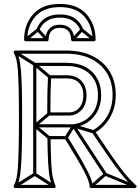

<svg xmlns="http://www.w3.org/2000/svg" viewBox="-20 -944 711 972"><path d="M148 -62H164V-307Q164 -307 164 -307Q164 -307 164 -307V-618Q164 -621 158.5 -615.5Q153 -610 156 -610H317Q317 -610 317 -610Q317 -610 317 -610Q391 -610 433.5 -570Q476 -530 476 -462Q476 -462 476 -462Q476 -462 476 -462Q476 -402 441.5 -362Q407 -322 351 -315Q351 -315 351.5 -315Q352 -315 352 -315H156V-299H352Q352 -299 352.5 -299Q353 -299 353 -299Q415 -307 453.5 -351.5Q492 -396 492 -462Q492 -462 492 -462Q492 -462 492 -462Q492 -536 445.5 -581Q399 -626 317 -626Q317 -626 317 -626Q317 -626 317 -626H156Q153 -626 150.5 -623.5Q148 -621 148 -618V-307Q148 -307 148 -307Q148 -307 148 -307ZM359 -311 345 -303 506 -58 520 -66ZM232 -361 222 -373 151 -313Q148 -311 148 -307Q148 -303 151 -301L223 -241L233 -253L161 -313Q158 -315 158 -307Q158 -299 161 -301ZM250 7 258 -7 160 -69Q159 -70 156.5 -70Q154 -70 152 -69L53 -7L61 7L160 -55Q162 -57 156 -57Q150 -57 152 -55ZM61 -687 53 -673 152 -611Q152 -611 151.5 -611.5Q151 -612 151 -612L226 -549L236 -561L161 -624Q161 -624 161 -624.5Q161 -625 160 -625ZM308 -251 322 -243 359 -303Q361 -305 354 -302.5Q347 -300 350 -299L451 -269L455 -285L354 -315Q352 -316 349.5 -314.5Q347 -313 345 -311ZM660 7 666 -7 516 -69Q514 -71 512 -70.5Q510 -70 508 -68L437 -6L447 6L518 -56Q520 -58 514 -57Q508 -56 510 -55ZM57 8H254Q259 8 261 4Q263 0 261 -4Q253 -21 247.5 -46Q242 -71 239.5 -118Q237 -165 236 -247L228 -239H315L308 -243Q346 -181 370.5 -139.5Q395 -98 408.5 -71.5Q422 -45 427.5 -28.5Q433 -12 434 1Q434 4 436.5 6Q439 8 442 8H663Q668 8 670.5 3Q673 -2 668 -6Q653 -20 636 -38Q619 -56 596.5 -85Q574 -114 541 -161.5Q508 -209 460 -281L457 -270Q507 -298 536.5 -348.5Q566 -399 566 -464Q566 -531 536 -581Q506 -631 450 -659.5Q394 -688 316 -688H57Q53 -688 50.5 -684.5Q48 -681 50 -676Q58 -662 63 -642Q68 -622 70.5 -587Q73 -552 74.5 -495Q76 -438 76 -349Q76 -255 74.5 -194.5Q73 -134 70.5 -97Q68 -60 63 -39.5Q58 -19 50 -4Q48 0 50.5 4Q53 8 57 8ZM318 -547Q359 -547 380.5 -524Q402 -501 402 -461Q402 -422 381.5 -398.5Q361 -375 328 -375H227L235 -367Q235 -431 236 -476.5Q237 -522 239 -554L231 -547ZM57 -8 64 4Q72 -11 77 -32.5Q82 -54 85.5 -91.5Q89 -129 90.5 -191Q92 -253 92 -349Q92 -440 90.5 -498.5Q89 -557 85.5 -592.5Q82 -628 77 -648.5Q72 -669 64 -684L57 -672H316Q389 -672 441 -646Q493 -620 521.5 -573.5Q550 -527 550 -464Q550 -403 523 -356.5Q496 -310 449 -284Q446 -283 445.5 -279Q445 -275 446 -273Q495 -200 528.5 -152Q562 -104 585.5 -74Q609 -44 626 -26Q643 -8 658 6L663 -8H442L450 -1Q449 -14 443.5 -31Q438 -48 424.5 -75Q411 -102 386.5 -144.5Q362 -187 322 -251Q319 -255 315 -255H228Q225 -255 222.5 -252.5Q220 -250 220 -247Q221 -162 224 -113.5Q227 -65 233 -39.5Q239 -14 247 4L254 -8ZM318 -563H231Q228 -563 225.5 -561Q223 -559 223 -556Q221 -522 220 -476.5Q219 -431 219 -367Q219 -364 221.5 -361.5Q224 -359 227 -359H328Q367 -359 392.5 -387Q418 -415 418 -461Q418 -507 391.5 -535Q365 -563 318 -563ZM165 -796 179 -790Q190 -820 216.5 -837.5Q243 -855 283 -855Q283 -855 283 -855Q283 -855 283 -855Q324 -855 350 -837.5Q376 -820 387 -790L401 -796Q388 -831 359 -851Q330 -871 283 -871Q283 -871 283 -871Q283 -871 283 -871Q237 -871 207.5 -851Q178 -831 165 -796ZM212 -738 224 -748 178 -798Q176 -801 172.5 -801Q169 -801 167 -799L105 -749L115 -737L177 -787Q179 -789 171.5 -789.5Q164 -790 166 -788ZM451 -737 461 -749 399 -799Q397 -801 393.5 -801Q390 -801 388 -798L342 -748L354 -738L400 -788Q402 -790 394.5 -789.5Q387 -789 389 -787ZM283 -908Q365 -908 406.5 -861Q448 -814 448 -743L456 -751H348L356 -743Q356 -777 337 -798Q318 -819 283 -819Q249 -819 229.5 -798Q210 -777 210 -743L218 -751H110L118 -743Q118 -814 159.5 -861Q201 -908 283 -908ZM283 -924Q194 -924 148 -872Q102 -820 102 -743Q102 -740 104.5 -737.5Q107 -735 110 -735H218Q221 -735 223.5 -737.5Q226 -740 226 -743Q226 -771 240.5 -787Q255 -803 283 -803Q312 -803 326 -787Q340 -771 340 -743Q340 -740 342.5 -737.5Q345 -735 348 -735H456Q459 -735 461.5 -737.5Q464 -740 464 -743Q464 -820 418 -872Q372 -924 283 -924Z"/></svg>

Font: Tilt Prism
Style: Regular
Weight: 400
Version: Version 1.000